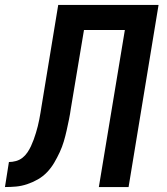

<svg xmlns="http://www.w3.org/2000/svg" viewBox="-56 -755 676 775"><path d="M-36 0 -20 -101Q-6 -101 8.5 -105Q23 -109 34.5 -118Q46 -127 54.5 -139.5Q63 -152 69 -165Q75 -178 80 -191.5Q85 -205 89 -218.5Q93 -232 96.5 -245.5Q100 -259 102.5 -272.5Q105 -286 107.5 -300Q110 -314 112 -328L179 -735H584L463 0H343L448 -634H283L230 -317Q227 -295 222.5 -273Q218 -251 213 -228.5Q208 -206 201.5 -184Q195 -162 185 -140.5Q175 -119 163 -98.5Q151 -78 134.5 -60.5Q118 -43 97 -31Q76 -19 53.5 -11.5Q31 -4 9 -2Q-13 0 -36 0Z"/></svg>

Font: Iosevka Aile
Style: Bold Italic
Weight: 700
Italic angle: -9°
Designer: Belleve Invis
Foundry: Belleve Invis
Version: Version 28.0.1; ttfautohint (v1.8.4)